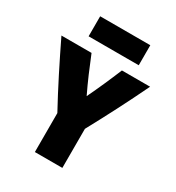

<svg xmlns="http://www.w3.org/2000/svg" viewBox="-240 -1060 1104 1204"><g transform="rotate(30 312.0 -458.0)"><path d="M620 -703C547 -551 473 -408 398 -270V13H199V-269C123 -408 51 -552 -22 -703H196C230 -619 266 -533 305 -453C344 -534 381 -618 416 -703ZM491 -784H128V-929H491Z"/></g></svg>

Font: Repo Black
Style: Regular
Weight: 900
Designer: Stefan Peev
Foundry: Context Ltd
Version: Version 1.502